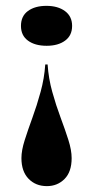

<svg xmlns="http://www.w3.org/2000/svg" viewBox="-20 -450 321 663"><path d="M141.9 192.7Q103.2 192.7 78.6 167.3Q54 141.9 54 96Q54 69.4 65.3 33.9Q76.6 -1.6 91.9 -43.5Q107.3 -85.5 120.2 -132.7Q133.1 -179.8 136.3 -227.4H144.4Q147.6 -179 160.5 -132.7Q173.4 -86.3 189.1 -44.4Q204.8 -2.4 216.1 33.1Q227.4 68.5 227.4 96Q227.4 143.5 202.8 168.1Q178.2 192.7 141.9 192.7ZM141.1 -291.9Q100.8 -291.9 76.6 -309.7Q52.4 -327.4 52.4 -360.5Q52.4 -394.4 76.6 -412.1Q100.8 -429.8 140.3 -429.8Q179.8 -429.8 204.4 -411.7Q229 -393.5 229 -360.5Q229 -327.4 204.8 -309.7Q180.6 -291.9 141.1 -291.9Z"/></svg>

Font: Playfair 144pt SemiExpanded Black
Style: Regular
Weight: 900
Width: 6
Designer: Claus Eggers Sørensen
Foundry: Claus Eggers Sørensen
Version: Version 2.203